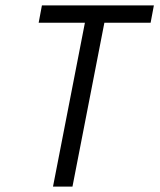

<svg xmlns="http://www.w3.org/2000/svg" viewBox="-20 -690 590 710"><path d="M176 0 294 -606H123L135 -670H549L537 -606H366L248 0Z"/></svg>

Font: Lode Term
Style: Italic
Weight: 400
Italic angle: -11°
Monospace: yes
Designer: Belleve Invis
Foundry: Belleve Invis
Version: Version 29.2.0